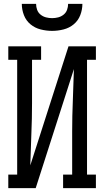

<svg xmlns="http://www.w3.org/2000/svg" viewBox="-20 -975 540 995"><path d="M23 0V-70H69V-665H23V-735H193V-665H146V-441Q146 -360 142.5 -279.5Q139 -199 137 -118L335 -735H477V-665H431V-70H477V0H307V-70H354V-294Q354 -375 357.5 -455.5Q361 -536 363 -617L165 0ZM250 -815Q220 -815 190.5 -822.5Q161 -830 138 -849Q115 -868 104 -896.5Q93 -925 93 -955H167Q167 -939 172.5 -924Q178 -909 190.5 -899Q203 -889 218.5 -885Q234 -881 250 -881Q266 -881 281.5 -885Q297 -889 309.5 -899Q322 -909 327.5 -924Q333 -939 333 -955H407Q407 -925 396 -896.5Q385 -868 362 -849Q339 -830 309.5 -822.5Q280 -815 250 -815Z"/></svg>

Font: Iosevka Curly Slab
Style: Regular
Weight: 400
Monospace: yes
Designer: Belleve Invis
Foundry: Belleve Invis
Version: Version 22.1.2; ttfautohint (v1.8.4)